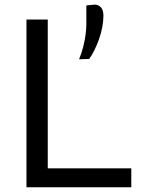

<svg xmlns="http://www.w3.org/2000/svg" viewBox="-20 -796 612 816"><path d="M92.5 0Q92.5 -59.5 92.5 -114.5Q92.5 -169.5 92.5 -235.5V-474.5Q92.5 -542 92.5 -597.8Q92.5 -653.5 92.5 -713H183Q183 -653.5 183 -597.8Q183 -542 183 -474.5V-249.5Q183 -183.5 183 -128.5Q183 -73.5 183 -14L149 -80.5H280Q337 -80.5 380.8 -80.5Q424.5 -80.5 461.8 -80.5Q499 -80.5 538 -80.5V0ZM316 -544Q326.5 -569 333.5 -596.5Q340.5 -624 343.8 -649.5Q347 -675 347 -694Q347 -714.5 347 -734Q347 -753.5 347 -773L383.5 -776.5Q401 -775 410.2 -763.2Q419.5 -751.5 419.5 -729.5Q419.5 -705.5 414.5 -679.8Q409.5 -654 400.8 -629.2Q392 -604.5 381.2 -582.8Q370.5 -561 359 -545.5Z"/></svg>

Font: Commissioner Thin
Style: Regular
Weight: 400
Version: Version 1.000